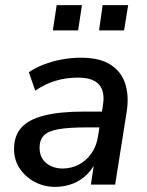

<svg xmlns="http://www.w3.org/2000/svg" viewBox="-20 -723 577 752"><path d="M196 9Q153 9 116 -10.5Q79 -30 57 -63.5Q35 -97 35 -139Q35 -191 63.5 -223Q92 -255 153 -270.5Q214 -286 310 -286H390L381 -224H319Q250 -224 209.5 -217Q169 -210 152 -192.5Q135 -175 135 -145Q135 -105 161.5 -84Q188 -63 225 -63Q259 -63 288 -78Q317 -93 337.5 -121.5Q358 -150 364 -190L383 -310Q392 -363 368.5 -391Q345 -419 285 -419Q240 -419 199 -407Q158 -395 118 -368L93 -440Q117 -457 150.5 -470Q184 -483 221.5 -490Q259 -497 297 -497Q370 -497 412.5 -470Q455 -443 470.5 -395Q486 -347 476 -284L431 0H336L352 -107H362Q349 -68 322.5 -41.5Q296 -15 263.5 -3Q231 9 196 9ZM368 -604 382 -703H482L466 -604ZM187 -604 202 -703H301L286 -604Z"/></svg>

Font: Nunito Sans 12pt SemiBold
Style: Italic
Weight: 600
Italic angle: -9°
Designer: Vernon Adams
Foundry: Vernon Adams
Version: Version 3.101;gftools[0.9.27]